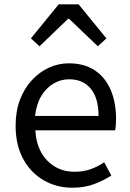

<svg xmlns="http://www.w3.org/2000/svg" viewBox="-20 -847 594 880"><path d="M311.7 13.4Q239.5 13.4 180.4 -20.6Q121.3 -54.6 86.4 -118.2Q51.6 -181.9 51.6 -271Q51.6 -337.5 71.6 -390.1Q91.7 -442.7 126.5 -480.1Q161.4 -517.6 205 -537.2Q248.6 -556.8 295.4 -556.8Q364.6 -556.8 412.8 -525.7Q461 -494.5 486.4 -437.1Q511.9 -379.7 511.9 -301.7Q511.9 -287.4 510.9 -274.1Q510 -260.7 507.6 -249.7H141.9Q145 -192.4 168.3 -149.8Q191.7 -107.2 231.1 -83.5Q270.4 -59.8 322.3 -59.8Q361.8 -59.8 394.5 -71.2Q427.1 -82.7 457.5 -103.1L490.3 -42.5Q454.8 -19.4 411 -3Q367.2 13.4 311.7 13.4ZM140.7 -315.5H431.7Q431.7 -397.1 396.2 -440.3Q360.8 -483.6 296.5 -483.6Q258.5 -483.6 225.1 -463.9Q191.7 -444.3 169.2 -406.9Q146.7 -369.6 140.7 -315.5ZM121.7 -671.1 248.9 -827H340.4L467.7 -671.1L428.4 -634.9L296.6 -760.9H292.2L161 -634.9Z"/></svg>

Font: Noto Sans HK Thin
Style: Regular
Weight: 100
Designer: Ryoko NISHIZUKA 西塚涼子 (kana, bopomofo & ideographs); Paul D. Hunt (Latin, Greek & Cyrillic); Sandoll Communications 산돌커뮤니
Foundry: Adobe
Version: Version 2.004-H2;hotconv 1.0.118;makeotfexe 2.5.65603